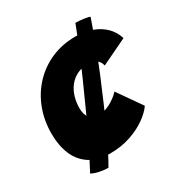

<svg xmlns="http://www.w3.org/2000/svg" viewBox="-157 -771 846 894"><g transform="rotate(-30 266.0 -324.0)"><path d="M374 -655Q393 -655 418 -651.5Q443 -648 449.5 -644Q427 -579.5 402.5 -514.2Q378 -449 352 -386Q326 -323 300.5 -264.5Q275 -206 251.2 -154.8Q227.5 -103.5 207 -62.5Q186.5 -21.5 170 6.5Q144.5 6 121.5 1Q98.5 -4 82.5 -13Q110.5 -65.5 142.8 -130.8Q175 -196 207.8 -267.2Q240.5 -338.5 271.8 -409.2Q303 -480 329.2 -543.2Q355.5 -606.5 374 -655ZM461 -159Q442.5 -132 406.2 -106.2Q370 -80.5 320.2 -63.8Q270.5 -47 211 -47Q144.5 -47 102 -75Q59.5 -103 39.5 -151.8Q19.5 -200.5 19.5 -262.5Q19.5 -335 43.5 -396.8Q67.5 -458.5 111 -504Q154.5 -549.5 213.2 -574.8Q272 -600 342.5 -600Q389.5 -600 428.5 -586Q467.5 -572 494.5 -545.2Q521.5 -518.5 532.5 -481.5L393 -414.5Q392.5 -418.5 389.8 -425.8Q387 -433 380.2 -441Q373.5 -449 360.8 -454.5Q348 -460 327.5 -460Q295 -460 269.5 -447.5Q244 -435 226.5 -412.8Q209 -390.5 200.2 -361.5Q191.5 -332.5 191.5 -300Q191.5 -269.5 205.5 -249.2Q219.5 -229 255 -229Q276.5 -229 296 -236.2Q315.5 -243.5 331.2 -253.8Q347 -264 357.5 -273.2Q368 -282.5 371.5 -287Z"/></g></svg>

Font: Grandstander Thin ExtraBold
Style: Italic
Weight: 800
Italic angle: -15°
Version: Version 1.200